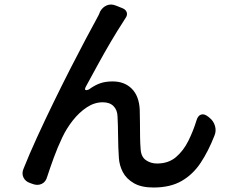

<svg xmlns="http://www.w3.org/2000/svg" viewBox="-20 -793 1040 856"><path d="M527 -756Q541 -750 545 -738Q549 -726 540 -713Q537 -709 535.5 -706Q534 -703 528 -694Q505 -659 476 -610Q447 -561 418 -508Q389 -455 364 -409Q350 -384 376 -394Q402 -413 426 -421.5Q450 -430 482 -430Q535 -430 567.5 -397.5Q600 -365 603 -304Q604 -278 604 -246Q604 -214 604.5 -182.5Q605 -151 607 -128Q609 -94 630.5 -79Q652 -64 680 -64Q731 -64 764.5 -92.5Q798 -121 820 -165.5Q842 -210 856 -256Q862 -277 876 -282Q890 -287 908 -273L914 -268Q932 -254 938.5 -231.5Q945 -209 936 -188Q909 -119 874.5 -67Q840 -15 789.5 14Q739 43 664 43Q610 43 576.5 23.5Q543 4 527.5 -26Q512 -56 510 -89Q507 -132 506.5 -184.5Q506 -237 504 -274Q503 -303 486 -320Q469 -337 438 -337Q401 -337 367 -314.5Q333 -292 305 -256.5Q277 -221 258 -181Q237 -137 220 -90.5Q203 -44 190 -4Q184 18 166.5 26.5Q149 35 128 28L114 23Q93 16 84.5 -2Q76 -20 85 -41Q110 -104 145 -180.5Q180 -257 218.5 -336Q257 -415 294 -487.5Q331 -560 360.5 -615.5Q390 -671 406 -700Q412 -711 418 -722.5Q424 -734 426 -741Q437 -761 456 -769Q475 -777 497 -768Z"/></svg>

Font: Chiron GoRound TC M
Style: Regular
Weight: 500
Designer: Ryoko NISHIZUKA 西塚涼子 (kana, bopomofo & ideographs); Paul D. Hunt (Latin, Greek & Cyrillic); Sandoll Communications 산돌커뮤니
Foundry: Adobe
Version: Version 1.000;hotconv 1.1.1;makeotfexe 2.6.0